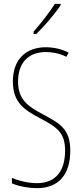

<svg xmlns="http://www.w3.org/2000/svg" viewBox="-20 -970 429 1000"><path d="M296 -943V-950H266C232 -898 200 -858 155 -805V-793H169C208 -830 263 -894 296 -943ZM346 -185C346 -299 292 -327 201 -376C132 -413 74 -447 74 -545C74 -640 125 -699 219 -699C246 -699 287 -694 326 -674L337 -696C310 -711 264 -724 219 -724C117 -724 47 -663 47 -545C47 -431 113 -395 189 -354C277 -307 319 -280 319 -185C319 -82 272 -16 172 -16C129 -16 77 -28 42 -44V-15C81 2 134 10 172 10C284 10 346 -59 346 -185Z"/></svg>

Font: Noto Sans Ethiopic ExtraCondensed Thin
Style: Regular
Weight: 100
Width: 2
Designer: Monotype Design Team
Foundry: Monotype Imaging Inc.
Version: Version 2.102